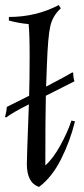

<svg xmlns="http://www.w3.org/2000/svg" viewBox="-28 -723 330 758"><path d="M151 -86V-70Q181 -96 210 -148.5Q239 -201 254 -247L268 -244Q249 -166 213 -94.5Q177 -23 126 15Q78 -1 78 -76Q78 -100 86 -311Q22 -279 -4 -259L-8 -262Q-2 -283 -1 -301L87 -345Q89 -411 89 -500.5Q89 -590 85 -628Q47 -631 7 -642V-656Q114 -656 204 -703L212 -690Q180 -661 170.5 -619.5Q161 -578 157 -462L154 -381L182 -396Q234 -423 257 -437L261 -436Q261 -417 266 -402L153 -345Q151 -258 151 -86Z"/></svg>

Font: Almendra
Style: Italic
Weight: 400
Italic angle: -12°
Designer: Ana Sanfelippo
Foundry: Ana Sanfelippo
Version: Version 1.004